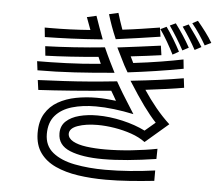

<svg xmlns="http://www.w3.org/2000/svg" viewBox="-58 -879 1126 995"><g transform="rotate(5 505.5 -381.5)"><path d="M746 -711Q690 -702 631.5 -694Q573 -686 516 -678Q501 -713 490 -743.5Q479 -774 470 -804L518 -815Q524 -795 531 -773.5Q538 -752 546 -730Q597 -736 646 -743.5Q695 -751 739 -758ZM978 -686Q964 -711 944 -741Q924 -771 904 -795L932 -810Q953 -785 974.5 -756.5Q996 -728 1011 -702ZM406 -790Q416 -761 426.5 -731.5Q437 -702 449 -671Q356 -664 285 -661Q214 -658 149 -657L144 -706H173Q223 -706 275 -708Q327 -710 381 -714L357 -779ZM865 -650Q850 -678 829 -712Q808 -746 789 -773L819 -787Q840 -759 860 -728.5Q880 -698 897 -667ZM928 -658Q897 -715 856 -773L886 -787Q904 -763 925 -732.5Q946 -702 962 -676ZM816 -624Q801 -654 781.5 -688Q762 -722 742 -750L773 -765Q792 -739 812.5 -705Q833 -671 848 -642ZM880 -556Q805 -542 735.5 -531.5Q666 -521 592 -512Q580 -532 572.5 -546.5Q565 -561 555.5 -580.5Q546 -600 528 -636Q586 -643 643 -650.5Q700 -658 752 -665L759 -616Q724 -611 684 -606Q644 -601 601 -596Q605 -588 609 -579.5Q613 -571 617 -563Q693 -572 760 -583Q827 -594 875 -604ZM435 -579Q362 -572 291.5 -567.5Q221 -563 160 -561L155 -610Q222 -612 304.5 -617.5Q387 -623 464 -631Q474 -609 481 -593.5Q488 -578 497.5 -559Q507 -540 525 -504Q418 -494 319 -488Q220 -482 126 -482L120 -529Q185 -529 271 -532Q357 -535 450 -544ZM780 -78Q703 -66 633 -59.5Q563 -53 504 -53Q396 -53 332 -79Q268 -105 268 -167Q268 -206 294 -230Q320 -254 362.5 -265Q405 -276 456 -276Q520 -276 587 -260.5Q654 -245 706 -219L760 -265Q729 -298 694 -346Q659 -394 611 -470Q694 -479 757.5 -487.5Q821 -496 885 -507L891 -458Q851 -451 800.5 -444Q750 -437 692 -430Q723 -383 758 -340.5Q793 -298 831 -263L711 -160Q680 -183 638 -197.5Q596 -212 550 -219.5Q504 -227 461 -227Q401 -227 358.5 -212Q316 -197 316 -168Q317 -145 343 -130.5Q369 -116 413 -110Q457 -104 511 -104Q576 -104 648 -111.5Q720 -119 781 -131ZM779 36Q715 43 651 47.5Q587 52 528 52Q450 52 383 42Q316 32 265 8.5Q214 -15 185 -55.5Q156 -96 155 -157V-161Q155 -220 179 -260Q203 -300 244 -323.5Q285 -347 337 -357Q389 -367 444 -367Q470 -367 495 -365Q520 -363 545 -360Q538 -372 531 -384.5Q524 -397 516 -410Q413 -400 314.5 -392.5Q216 -385 139 -381L132 -432Q202 -435 267 -438.5Q332 -442 399 -447.5Q466 -453 542 -461Q552 -444 559.5 -430.5Q567 -417 577 -401Q587 -385 602 -361Q617 -337 641 -299Q589 -310 539 -316Q489 -322 444 -322Q375 -322 320.5 -306Q266 -290 234.5 -254Q203 -218 203 -158Q203 -97 246 -62Q289 -27 361.5 -13Q434 1 520 1Q583 1 649 -4Q715 -9 779 -18Z"/></g></svg>

Font: Train One
Style: Regular
Weight: 400
Designer: Fontworks Inc.
Foundry: Fontworks Inc.
Version: Version 1.100